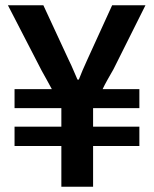

<svg xmlns="http://www.w3.org/2000/svg" viewBox="-20 -706 581 726"><path d="M212 0V-154H35V-227H212V-297H35V-369H176Q169 -383 157.5 -403Q146 -423 138 -438L10 -686H144L240 -479Q250 -459 258.5 -438.5Q267 -418 273 -405H278Q283 -418 292 -439.5Q301 -461 310 -480L404 -686H530L409 -444Q398 -425 386.5 -404.5Q375 -384 368 -369H507V-297H332V-227H507V-154H332V0Z"/></svg>

Font: Archivo SemiCondensed SemiBold
Style: Regular
Weight: 600
Width: 4
Designer: Hector Gatti
Foundry: Omnibus-Type
Version: Version 2.001; ttfautohint (v1.8.3)